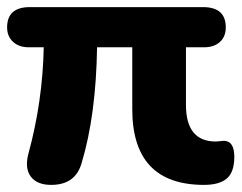

<svg xmlns="http://www.w3.org/2000/svg" viewBox="-25 -511 682 540"><path d="M119 9Q79 9 61.5 -14.5Q44 -38 55 -79Q95 -226 98 -378H56Q28 -378 11.5 -393.5Q-5 -409 -5 -434Q-5 -491 59 -491H546Q610 -491 610 -434Q610 -408 593.5 -393Q577 -378 549 -378H498V-216Q498 -113 582 -113Q586 -113 594 -114Q602 -115 604 -115Q634 -115 634 -70Q634 -27 613 -9Q592 9 549 9Q347 9 347 -204V-378H248Q245 -187 205 -54Q188 9 119 9Z"/></svg>

Font: Nunito ExtraBold
Style: Regular
Weight: 800
Designer: Vernon Adams
Foundry: Vernon Adams
Version: Version 3.602